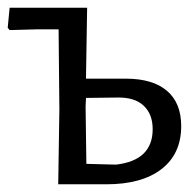

<svg xmlns="http://www.w3.org/2000/svg" viewBox="-23 -478 505 498"><path d="M128 0 131 -194 129 -402H77L2 -400L-3 -406L2 -458H203L200 -274H303Q373 -274 410 -242.5Q447 -211 447 -151Q447 -79 396 -39.5Q345 0 253 0ZM199 -201 201 -53 278 -51Q373 -62 373 -143Q373 -182 349.5 -204Q326 -226 281 -225L200 -224Z"/></svg>

Font: Alegreya Sans SC
Style: Regular
Weight: 400
Designer: Juan Pablo del Peral
Foundry: Huerta Tipografica
Version: Version 2.007